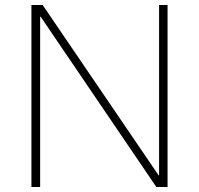

<svg xmlns="http://www.w3.org/2000/svg" viewBox="-20 -750 798 770"><path d="M106 0V-730H151L616 -47H618V-730H652V0H607L143 -683H141V0Z"/></svg>

Font: M PLUS 1 Thin ExtraLight
Style: Regular
Weight: 250
Version: Version 1.001